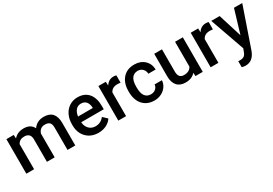

<svg xmlns="http://www.w3.org/2000/svg" viewBox="31 -1434 3613 2543"><g transform="rotate(-30 1837.5 -162.5)"><path d="M172.4 -528.3 175.8 -473.1Q231.4 -538.1 328.1 -538.1Q434.1 -538.1 473.1 -457Q530.8 -538.1 635.3 -538.1Q722.7 -538.1 765.4 -489.7Q808.1 -441.4 809.1 -347.2V0H690.4V-343.8Q690.4 -394 668.5 -417.5Q646.5 -440.9 595.7 -440.9Q555.2 -440.9 529.5 -419.2Q503.9 -397.5 493.7 -362.3L494.1 0H375.5V-347.7Q373 -440.9 280.3 -440.9Q209 -440.9 179.2 -382.8V0H60.5V-528.3Z M1163.6 9.8Q1050.8 9.8 980.7 -61.3Q910.6 -132.3 910.6 -250.5V-265.1Q910.6 -344.2 941.2 -406.5Q971.7 -468.8 1026.9 -503.4Q1082 -538.1 1149.9 -538.1Q1257.8 -538.1 1316.7 -469.2Q1375.5 -400.4 1375.5 -274.4V-226.6H1030.3Q1035.6 -161.1 1074 -123Q1112.3 -85 1170.4 -85Q1252 -85 1303.2 -150.9L1367.2 -89.8Q1335.4 -42.5 1282.5 -16.4Q1229.5 9.8 1163.6 9.8ZM1149.4 -442.9Q1100.6 -442.9 1070.6 -408.7Q1040.5 -374.5 1032.2 -313.5H1258.3V-322.3Q1254.4 -381.8 1226.6 -412.4Q1198.7 -442.9 1149.4 -442.9Z M1744.1 -419.9Q1720.7 -423.8 1695.8 -423.8Q1614.3 -423.8 1585.9 -361.3V0H1467.3V-528.3H1580.6L1583.5 -469.2Q1626.5 -538.1 1702.6 -538.1Q1728 -538.1 1744.6 -531.2Z M2017.6 -85Q2062 -85 2091.3 -110.8Q2120.6 -136.7 2122.6 -174.8H2234.4Q2232.4 -125.5 2203.6 -82.8Q2174.8 -40 2125.5 -15.1Q2076.2 9.8 2019 9.8Q1908.2 9.8 1843.3 -62Q1778.3 -133.8 1778.3 -260.3V-272.5Q1778.3 -393.1 1842.8 -465.6Q1907.2 -538.1 2018.6 -538.1Q2112.8 -538.1 2172.1 -483.2Q2231.4 -428.2 2234.4 -338.9H2122.6Q2120.6 -384.3 2091.6 -413.6Q2062.5 -442.9 2017.6 -442.9Q1960 -442.9 1928.7 -401.1Q1897.5 -359.4 1897 -274.4V-255.4Q1897 -169.4 1928 -127.2Q1959 -85 2017.6 -85Z M2644 -51.8Q2591.8 9.8 2495.6 9.8Q2409.7 9.8 2365.5 -40.5Q2321.3 -90.8 2321.3 -186V-528.3H2439.9V-187.5Q2439.9 -86.9 2523.4 -86.9Q2609.9 -86.9 2640.1 -148.9V-528.3H2758.8V0H2647Z M3156.2 -419.9Q3132.8 -423.8 3107.9 -423.8Q3026.4 -423.8 2998 -361.3V0H2879.4V-528.3H2992.7L2995.6 -469.2Q3038.6 -538.1 3114.7 -538.1Q3140.1 -538.1 3156.7 -531.2Z M3433.6 -169.9 3541 -528.3H3667.5L3457.5 80.1Q3409.2 213.4 3293.5 213.4Q3267.6 213.4 3236.3 204.6V112.8L3258.8 114.3Q3303.7 114.3 3326.4 97.9Q3349.1 81.5 3362.3 43L3379.4 -2.4L3193.8 -528.3H3321.8Z"/></g></svg>

Font: Vazir Medium FD
Style: Medium-FD
Weight: 500
Designer: Saber Rastikerdar
Foundry: Saber Rastikerdar
Version: Version 30.0.0